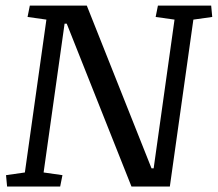

<svg xmlns="http://www.w3.org/2000/svg" viewBox="-20 -681 795 701"><path d="M556.6 -660.6H751L754.9 -619.1L686 -609.4L600.1 0H460L223.6 -594.7H215.8L139.2 -51.3L208 -41.5L199.7 0H5.9L2 -41.5L70.8 -51.3L149.4 -609.4L80.6 -619.1L88.9 -660.6H296.9L533.2 -66.4H541L617.2 -609.4L548.3 -619.1Z"/></svg>

Font: Noticia Text
Style: Italic
Weight: 400
Italic angle: -8°
Designer: JM Sole
Foundry: JM Sole
Version: Version 1.003